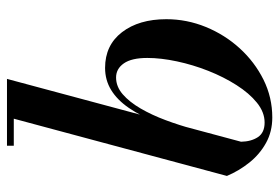

<svg xmlns="http://www.w3.org/2000/svg" viewBox="-145 -645 800 550"><g transform="rotate(-90 255.0 -370.0)"><path d="M193.5 10Q153 10 120.5 -8Q88 -26 64.2 -55.8Q40.5 -85.5 26 -120L190 -730.5H112.5V-750H304L124 -79.5Q124.5 -50.5 137.2 -31.2Q150 -12 179 -12Q208.5 -12 235.8 -34Q263 -56 286.2 -92.5Q309.5 -129 327 -173.2Q344.5 -217.5 354.2 -263.2Q364 -309 364 -348Q364 -393 348.5 -415.2Q333 -437.5 308 -437.5Q282 -437.5 260 -418.5Q238 -399.5 219.2 -367.2Q200.5 -335 185.8 -295.5Q171 -256 160 -215H142.5Q160 -273.5 179 -320.5Q198 -367.5 220.8 -400.8Q243.5 -434 272 -451.5Q300.5 -469 335.5 -469Q400.5 -469 437.8 -420.5Q475 -372 475 -293.5Q475 -235 452.8 -180.5Q430.5 -126 391.5 -83.2Q352.5 -40.5 301.8 -15.2Q251 10 193.5 10Z"/></g></svg>

Font: Bodoni Moda 11pt SemiBold
Style: Italic
Weight: 600
Italic angle: -13°
Designer: Owen Earl
Foundry: indestructible type
Version: Version 2.004